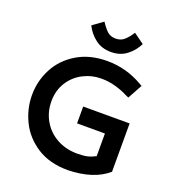

<svg xmlns="http://www.w3.org/2000/svg" viewBox="-162 -1033 1046 1166"><g transform="rotate(20 361.0 -450.0)"><path d="M50 0ZM366.2 -383.8V-275H546.2V-128.8Q521.2 -115 495.6 -108.8Q470 -102.5 430 -102.5Q356.2 -102.5 298.1 -134.4Q240 -166.2 206.9 -222.5Q173.8 -278.8 173.8 -348.8Q173.8 -418.8 207.5 -471.9Q241.2 -525 296.2 -553.1Q351.2 -581.2 413.8 -581.2Q461.2 -581.2 506.9 -568.1Q552.5 -555 587.5 -536.2L605 -528.8L656.2 -622.5L638.8 -632.5Q532.5 -693.8 410 -693.8Q298.8 -693.8 216.9 -645Q135 -596.2 92.5 -516.2Q50 -436.2 50 -343.8Q50 -255 90 -173.8Q130 -92.5 211.2 -40.6Q292.5 11.2 410 11.2Q575 7.5 666.2 -71.2V-383.8ZM576.2 -863.8 508.8 -912.5Q487.5 -878.8 465 -858.8Q442.5 -838.8 410 -838.8Q376.2 -838.8 355.6 -857.5Q335 -876.2 311.2 -912.5L243.8 -863.8Q266.2 -817.5 308.1 -785Q350 -752.5 410 -752.5Q470 -752.5 511.9 -785Q553.8 -817.5 576.2 -863.8Z"/></g></svg>

Font: Cambay
Style: Bold
Weight: 700
Designer: Pooja Saxena
Foundry: Pooja Saxena
Version: Version 1.096;PS 001.096;hotconv 1.0.70;makeotf.lib2.5.58329